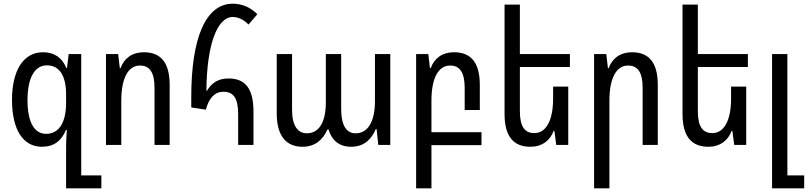

<svg xmlns="http://www.w3.org/2000/svg" viewBox="-20 -785 4376 1040"><path d="M338 235H529V165H420V-492H352L343 -417H339C317 -471 276 -502 213 -502C104 -502 45 -399 45 -244C45 -84 104 10 207 10C272 10 314 -23 337 -81H342C339 -45 338 -8 338 13ZM230 -60C168 -60 129 -119 129 -243C129 -362 167 -431 234 -431C302 -431 338 -375 338 -273V-229C338 -120 299 -60 230 -60Z M554 0H637V-240C637 -363 675 -430 738 -430C789 -430 817 -395 817 -310V0H899V-325C899 -451 847 -502 759 -502C696 -502 653 -470 633 -416H629L620 -492H554Z M1270 0H1353V-181C1353 -307 1307 -360 1218 -360C1160 -360 1125 -334 1101 -293L1098 -294C1100 -542 1156 -693 1241 -693C1268 -693 1298 -681 1326 -652L1374 -708C1338 -744 1293 -765 1241 -765C1094 -765 1016 -579 1016 -260V-203L1095 -191C1112 -255 1144 -288 1190 -288C1244 -288 1270 -254 1270 -167Z M1619 10C1687 10 1730 -29 1753 -83H1760C1775 -30 1813 10 1882 10C1957 10 1995 -37 2015 -85H2020L2029 0H2094V-492H2011V-238C2011 -131 1976 -63 1906 -63C1860 -63 1828 -99 1828 -197V-492H1745V-231C1745 -121 1707 -63 1642 -63C1595 -63 1562 -101 1562 -190V-492H1479V-170C1479 -48 1531 10 1619 10Z M2234 235H2317V1H2588V-69H2317V-240C2317 -363 2355 -430 2418 -430C2469 -430 2497 -395 2497 -309V-189H2579V-325C2579 -451 2527 -502 2439 -502C2376 -502 2333 -470 2313 -416H2309L2300 -492H2234Z M3058 -316H2976V-252C2976 -130 2937 -64 2874 -64C2824 -64 2796 -97 2796 -183V-422H3067V-492H2796V-760H2713V-167C2713 -42 2765 10 2853 10C2916 10 2959 -23 2979 -76H2983L2993 0H3058Z M3198 235H3281V-240C3281 -363 3319 -430 3382 -430C3433 -430 3461 -395 3461 -310V0H3543V-325C3543 -451 3491 -502 3403 -502C3340 -502 3297 -470 3277 -416H3273L3264 -492H3198Z M4022 -316H3940V-252C3940 -130 3901 -64 3838 -64C3788 -64 3760 -97 3760 -183V-422H4031V-492H3760V-760H3677V-167C3677 -42 3729 10 3817 10C3880 10 3923 -23 3943 -76H3947L3957 0H4022Z M4162 235H4336V165H4245V-492H4162Z"/></svg>

Font: Noto Sans Armenian Condensed
Style: Regular
Weight: 400
Width: 3
Designer: Monotype Design Team
Foundry: Monotype Imaging Inc.
Version: Version 2.008